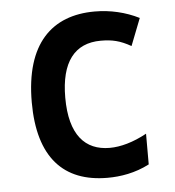

<svg xmlns="http://www.w3.org/2000/svg" viewBox="-45 -595 591 648"><g transform="rotate(-5 250.0 -271.5)"><path d="M294 10C338 10 388 2 436 -23V-127C390 -102 347 -90 310 -90C227 -90 175 -145 175 -272C175 -392 222 -453 311 -453C349 -453 376 -447 413 -426L449 -518C403 -541 352 -553 299 -553C154 -553 61 -465 61 -266C61 -79 145 10 294 10Z"/></g></svg>

Font: Noto Sans Mono ExtraCondensed SemiBold
Style: Regular
Weight: 600
Width: 2
Designer: Monotype Design Team
Foundry: Monotype Imaging Inc.
Version: Version 2.014